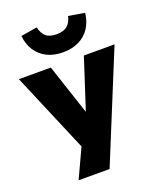

<svg xmlns="http://www.w3.org/2000/svg" viewBox="-176 -860 941 1141"><g transform="rotate(-20 294.5 -289.5)"><path d="M120 180 225 -46V44L-8 -506H194L299 -189H300L403 -506H597L316 180ZM295 -566Q237 -566 194 -587.5Q151 -609 125 -648.5Q99 -688 94 -742L197 -759Q205 -721 227 -700.5Q249 -680 295 -680Q340 -680 363.5 -700.5Q387 -721 395 -759L497 -742Q491 -687 464.5 -647.5Q438 -608 395 -587Q352 -566 295 -566Z"/></g></svg>

Font: Nunito Sans 7pt Black
Style: Regular
Weight: 900
Designer: Vernon Adams
Foundry: Vernon Adams
Version: Version 3.101;gftools[0.9.27]